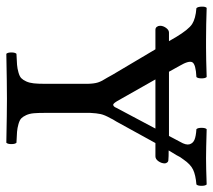

<svg xmlns="http://www.w3.org/2000/svg" viewBox="-54 -634 689 622"><g transform="rotate(90 291.0 -322.5)"><path d="M329.1 -355 396 -481H236.8L307.1 -356.9Q314.9 -344.2 318.8 -344.2Q324.7 -344.2 329.1 -355ZM345.2 -270V-122.1Q345.2 -100.6 346.4 -86.7Q347.7 -72.8 352.5 -62.3Q357.4 -51.8 363 -46.4Q368.7 -41 381.3 -37.4Q394 -33.7 406.5 -32.7Q418.9 -31.7 441.9 -30.8Q446.3 -26.4 446.3 -14.4Q446.3 -2.4 441.9 2Q342.3 0 299.8 0Q251.5 0 153.8 2Q149.4 -2.4 149.4 -14.4Q149.4 -26.4 153.8 -30.8Q176.8 -31.7 189.2 -32.7Q201.7 -33.7 214.4 -37.4Q227.1 -41 232.7 -46.4Q238.3 -51.8 243.2 -62.3Q248 -72.8 249.5 -86.7Q251 -100.6 251 -122.1V-262.2Q250.5 -282.7 246.6 -294.9Q242.7 -307.1 231 -325.2Q229.5 -328.1 226.1 -334Q222.7 -339.8 221.2 -342.8L139.2 -481H76.2Q69.8 -481 66.4 -485.6Q63 -490.2 63 -496.1Q63 -505.9 69.8 -515.4Q76.7 -524.9 85 -524.9H112.8L100.1 -546.9Q75.2 -588.4 57.4 -599.9Q39.6 -611.3 5.9 -613.8Q1.5 -618.2 1 -630.4Q0.5 -642.6 4.9 -647Q62.5 -645 107.9 -645H133.8Q167.5 -645 229 -647Q233.4 -642.6 233.4 -630.4Q233.4 -618.2 229 -613.8Q188 -611.8 181.4 -600.8Q174.8 -589.8 192.9 -559.1L211.9 -524.9H419.9L439 -561Q450.2 -580.1 447 -591.3Q443.8 -602.5 432.6 -607.4Q421.4 -612.3 397.9 -613.8Q393.6 -618.2 393.6 -630.4Q393.6 -642.6 397.9 -647Q464.4 -645 492.2 -645Q521.5 -645 577.1 -647Q581.5 -642.6 581.5 -630.4Q581.5 -618.2 577.1 -613.8Q546.4 -611.3 529.1 -603Q511.7 -594.7 496.1 -571.8Q487.8 -561.5 481.9 -548.8L466.8 -523.9Q488.3 -523.9 498 -522.9Q502.9 -522.9 505.9 -519Q508.8 -515.1 508.8 -511.2Q508.8 -501 502 -491Q495.1 -481 485.8 -481H442.9L373 -354Q365.7 -342.8 361.8 -334Q352.1 -316.9 349.1 -303.7Q346.2 -290.5 345.2 -270Z"/></g></svg>

Font: Common Serif News
Style: Regular
Weight: 450
Designer: Philipp H. Poll, Khaled Hosny
Foundry: Stefan Peev, Context Ltd.
Version: Version 1.026